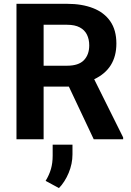

<svg xmlns="http://www.w3.org/2000/svg" viewBox="-20 -731 689 1008"><path d="M626.5 0H472L341.5 -276.5H209V0H66.5V-711H332Q410.5 -711 468.8 -688.2Q527 -665.5 559 -619.2Q591 -573 591 -502.5Q591 -370 474.5 -315L626.5 -9.5ZM332 -386Q392.5 -386 420.5 -415Q448.5 -444 448.5 -493Q448.5 -524.5 436.5 -549Q424.5 -573.5 398.8 -587.2Q373 -601 332 -601H209V-386ZM289.5 256.5 219.5 218.5Q238.5 187.5 247.5 156.2Q256.5 125 256.5 86.5V28.5H360.5V79.5Q360.5 129 340.5 176.8Q320.5 224.5 289.5 256.5Z"/></svg>

Font: Roberto Sans
Style: Bold
Weight: 700
Designer: Google (font) & Cristiano Sobral (main changes)
Version: Version 1.000;October 12, 2021;FontCreator 14.0.0.2814 64-bi